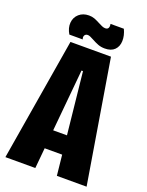

<svg xmlns="http://www.w3.org/2000/svg" viewBox="-152 -894 745 971"><g transform="rotate(20 220.5 -409.0)"><path d="M112 -660H330L439 0H279L222 -543H214L163 0H2ZM102 -210H333V-110H102ZM214 -711Q205 -716 197 -719.5Q189 -723 183 -723Q171 -723 166 -714Q161 -705 166 -693H94Q76 -723 78.5 -752Q81 -781 102 -799.5Q123 -818 155 -818Q172 -818 185 -813Q198 -808 217 -798Q226 -793 235.5 -789Q245 -785 253 -785Q266 -785 270 -794Q274 -803 271 -815H343Q358 -783 357 -753.5Q356 -724 338 -706Q320 -688 286 -688Q266 -688 250 -694Q234 -700 214 -711Z"/></g></svg>

Font: Bricolage Grotesque 96pt Condensed ExBd
Style: Regular
Weight: 800
Width: 3
Designer: Mathieu Triay
Foundry: Atelier Triay
Version: Version 1.001;Glyphs 3.2 (3207)